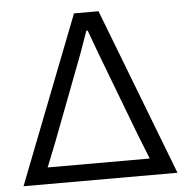

<svg xmlns="http://www.w3.org/2000/svg" viewBox="-50 -735 767 785"><g transform="rotate(-5 333.0 -343.0)"><path d="M15.1 0 282.2 -686H382.8L647 0ZM120.1 -67.9H539.1Q533.7 -83 500 -166L363.8 -523.9Q350.6 -559.6 332 -610.8H326.2Q323.2 -602.5 311 -567.9Q298.8 -533.2 295.9 -524.9L159.2 -166Q149.9 -142.1 120.1 -67.9Z"/></g></svg>

Font: Archivo Light
Style: Regular
Weight: 300
Designer: Hector Gatti
Foundry: Omnibus-Type
Version: Version 2.001